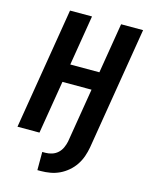

<svg xmlns="http://www.w3.org/2000/svg" viewBox="-137 -821 874 1122"><g transform="rotate(15 300.0 -260.0)"><path d="M201 215V105H221Q240 105 260 98.5Q280 92 295 78Q310 64 318.5 45Q327 26 331 7L385 -321H209L156 0H23L144 -735H277L227 -431H403L453 -735H586L464 7Q459 35 449.5 62.5Q440 90 423.5 115Q407 140 383.5 160Q360 180 333.5 192.5Q307 205 278 210Q249 215 222 215Z"/></g></svg>

Font: Iosevka Aile Extrabold
Style: Italic
Weight: 800
Italic angle: -9°
Designer: Belleve Invis
Foundry: Belleve Invis
Version: Version 31.1.0; ttfautohint (v1.8.4)